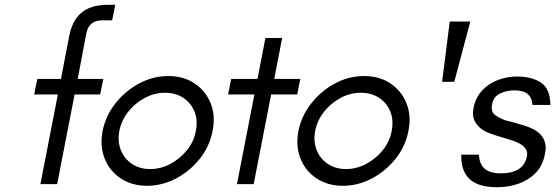

<svg xmlns="http://www.w3.org/2000/svg" viewBox="-20 -770 2322 803"><path d="M149 0 222 -375H123L136 -440H235L269 -617Q278 -664 298.5 -693Q319 -722 352 -736Q385 -750 432 -750H462L449 -685H409Q380 -685 363.5 -672Q347 -659 341 -630L305 -440H412L399 -375H292L219 0Z M595 7Q532 7 485.5 -23.5Q439 -54 418 -106Q397 -158 409 -222Q422 -286 463 -338Q504 -390 562 -421Q620 -452 684 -452Q748 -452 794 -421Q840 -390 861 -338Q882 -286 869 -222Q857 -158 815.5 -106Q774 -54 716 -23.5Q658 7 595 7ZM608 -63Q652 -63 692.5 -84.5Q733 -106 762 -142Q791 -178 799 -222Q808 -267 793.5 -303Q779 -339 747 -360.5Q715 -382 670 -382Q626 -382 585.5 -360.5Q545 -339 516.5 -303Q488 -267 479 -222Q471 -178 485.5 -142Q500 -106 532 -84.5Q564 -63 608 -63Z M971 0 1044 -375H934L947 -440H1057L1090 -611H1160L1127 -440H1236L1223 -375H1114L1041 0Z M1414 7Q1351 7 1304.5 -23.5Q1258 -54 1237 -106Q1216 -158 1228 -222Q1241 -286 1282 -338Q1323 -390 1381 -421Q1439 -452 1503 -452Q1567 -452 1613 -421Q1659 -390 1680 -338Q1701 -286 1688 -222Q1676 -158 1634.5 -106Q1593 -54 1535 -23.5Q1477 7 1414 7ZM1427 -63Q1471 -63 1511.5 -84.5Q1552 -106 1581 -142Q1610 -178 1618 -222Q1627 -267 1612.5 -303Q1598 -339 1566 -360.5Q1534 -382 1489 -382Q1445 -382 1404.5 -360.5Q1364 -339 1335.5 -303Q1307 -267 1298 -222Q1290 -178 1304.5 -142Q1319 -106 1351 -84.5Q1383 -63 1427 -63Z M1829 -428 1861 -680H1947L1880 -428Z M2058 13Q2007 13 1973.5 -2Q1940 -17 1924 -47.5Q1908 -78 1909 -123H1983Q1984 -101 1991 -86Q1998 -71 2010 -62Q2022 -53 2038 -49Q2054 -45 2073 -45Q2122 -45 2149.5 -63Q2177 -81 2184 -117Q2188 -138 2173.5 -154Q2159 -170 2127 -181Q2113 -186 2092 -192Q2071 -198 2049 -205Q2027 -212 2010 -220Q1982 -235 1968 -259Q1954 -283 1960 -317Q1969 -362 1996.5 -391.5Q2024 -421 2062.5 -435.5Q2101 -450 2142 -450Q2204 -450 2242.5 -424.5Q2281 -399 2282 -331H2207Q2205 -354 2195.5 -367.5Q2186 -381 2169.5 -386.5Q2153 -392 2129 -392Q2099 -392 2071.5 -379Q2044 -366 2038 -334Q2032 -302 2051.5 -288.5Q2071 -275 2093 -267Q2104 -264 2125.5 -258.5Q2147 -253 2171 -245.5Q2195 -238 2212 -229Q2242 -213 2254.5 -187Q2267 -161 2259 -126Q2250 -77 2220 -46.5Q2190 -16 2148 -1.5Q2106 13 2058 13Z"/></svg>

Font: Teachers
Style: Italic
Weight: 400
Italic angle: -11°
Designer: Alfredo Marco Pradil, Chank Diesel
Version: Version 1.001